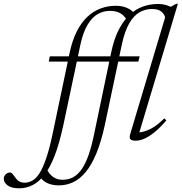

<svg xmlns="http://www.w3.org/2000/svg" viewBox="-201 -733 960 1014"><path d="M56.5 -407.5 62 -435.5H536.5L529.5 -407.5ZM8.5 196 45 158Q58.5 186.5 79.5 201.5Q100.5 216.5 129.5 216.5Q155 216.5 178.2 206.5Q201.5 196.5 222.2 171.5Q243 146.5 260.8 101.8Q278.5 57 293.5 -12.5L386 -455Q400.5 -525 425 -573.8Q449.5 -622.5 481.8 -653.2Q514 -684 552.5 -698Q591 -712 633.5 -712Q644.5 -712 654.8 -710.8Q665 -709.5 675 -706.8Q685 -704 694.5 -699.8Q704 -695.5 714 -689.5L685 -688.5L729.5 -713H738.5L535 -34Q559 -35.5 592 -51.2Q625 -67 667 -108L677.5 -97Q642.5 -56.5 613.2 -33.2Q584 -10 560 0Q536 10 516 10Q493.5 10 487.2 1.8Q481 -6.5 487 -26L671 -641Q667 -659 650.5 -672.2Q634 -685.5 601 -685.5Q567 -685.5 536.5 -668.5Q506 -651.5 482 -610.5Q458 -569.5 442.5 -498.5L353 -74.5Q333.5 15.5 308 77Q282.5 138.5 251.5 175.8Q220.5 213 184.8 229.5Q149 246 110.5 246Q84 246 63.5 239.5Q43 233 29.2 221.8Q15.5 210.5 8.5 196ZM133 -69.5Q112.5 25 87.8 89Q63 153 33.5 190.8Q4 228.5 -29.5 245Q-63 261.5 -100.5 261.5Q-140.5 261.5 -160.8 246.2Q-181 231 -181 211Q-181 198 -171.2 188Q-161.5 178 -148 178Q-141 178 -134 186.2Q-127 194.5 -117.5 208Q-108 221 -96.5 226.5Q-85 232 -72 232Q-50.5 232 -30.5 221Q-10.5 210 7.5 182Q25.5 154 42.5 104.5Q59.5 55 76 -22L166.5 -453Q180.5 -520 204.8 -567.5Q229 -615 261 -644.8Q293 -674.5 331 -688.5Q369 -702.5 410 -702.5Q433.5 -702.5 452 -697.5Q470.5 -692.5 484.8 -683.5Q499 -674.5 508.5 -662L471 -624Q462 -640.5 449.5 -652Q437 -663.5 419.8 -669.5Q402.5 -675.5 378 -675.5Q346 -675.5 316 -659Q286 -642.5 262 -603.2Q238 -564 223.5 -496.5Z"/></svg>

Font: Newsreader 24pt Light
Style: Italic
Weight: 300
Italic angle: -17°
Designer: Hugues Gentile
Foundry: Production Type
Version: Version 1.003